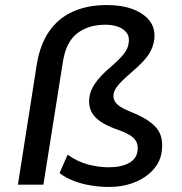

<svg xmlns="http://www.w3.org/2000/svg" viewBox="-20 -732 720 761"><path d="M413 9Q376 9 339.5 3Q303 -3 271 -15.5Q239 -28 216 -46L248 -119Q287 -91 329 -80Q371 -69 411 -69Q460 -69 490.5 -85.5Q521 -102 525 -133Q528 -155 520.5 -170Q513 -185 493.5 -197Q474 -209 438 -221Q376 -244 352.5 -273.5Q329 -303 334 -345Q337 -366 347 -385Q357 -404 376 -425.5Q395 -447 426 -473Q456 -499 472 -520Q488 -541 490 -562Q494 -586 482 -602Q470 -618 448 -626Q426 -634 398 -634Q330 -634 285.5 -599.5Q241 -565 229 -485L152 0H51L126 -478Q139 -556 175 -608Q211 -660 269 -686Q327 -712 404 -712Q464 -712 508 -695Q552 -678 574.5 -647.5Q597 -617 591 -573Q588 -552 578 -531.5Q568 -511 549 -490.5Q530 -470 502 -446Q481 -428 465 -412.5Q449 -397 440.5 -384Q432 -371 430 -358Q428 -345 434 -332.5Q440 -320 457 -309Q474 -298 505 -286Q571 -259 600 -225Q629 -191 621 -132Q616 -91 587 -59Q558 -27 512.5 -9Q467 9 413 9Z"/></svg>

Font: Nunito Sans 7pt Medium
Style: Italic
Weight: 500
Italic angle: -9°
Designer: Vernon Adams
Foundry: Vernon Adams
Version: Version 3.101;gftools[0.9.27]